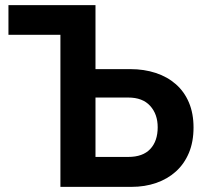

<svg xmlns="http://www.w3.org/2000/svg" viewBox="-20 -730 800 750"><path d="M13 -710H353V-460H489Q543 -460 588.5 -445Q634 -430 667 -401Q700 -372 718 -329.5Q736 -287 736 -232Q736 -176 718 -133Q700 -90 667.5 -60.5Q635 -31 590.5 -15.5Q546 0 493 0H216V-594H13ZM353 -117H481Q538 -117 567 -148Q596 -179 596 -233Q596 -284 566.5 -316.5Q537 -349 481 -349H353Z"/></svg>

Font: IngvarSans
Style: Bold
Weight: 700
Version: Version 3.000